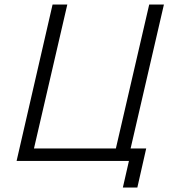

<svg xmlns="http://www.w3.org/2000/svg" viewBox="-20 -710 758 847"><path d="M522 117.2 548.8 0H53.2L211.9 -689.9H276.9L129.9 -55.2H491.2L638.2 -689.9H703.1L556.2 -55.2H625L585.9 117.2Z"/></svg>

Font: HK Grotesk Light Italic
Style: Regular
Weight: 300
Italic angle: -13°
Designer: Alfredo Marco Pradil and Stefan Peev
Foundry: Hanken Design Co.
Version: Version 1.000;PS 001.000;hotconv 1.0.88;makeotf.lib2.5.64775